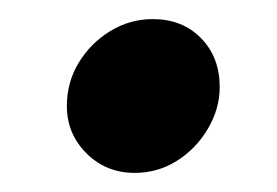

<svg xmlns="http://www.w3.org/2000/svg" viewBox="-20 -386 290 201"><path d="M121 -205Q91 -205 70.5 -225.5Q50 -246 50 -275Q50 -300 62.5 -320.5Q75 -341 95.5 -353.5Q116 -366 140 -366Q171 -366 190.5 -346Q210 -326 210 -295Q210 -272 197.5 -251Q185 -230 165 -217.5Q145 -205 121 -205Z"/></svg>

Font: Red Hat Display ExtraBold
Style: Italic
Weight: 800
Italic angle: -12°
Designer: Pentagram, MCKL
Foundry: Pentagram, MCKL
Version: Version 1.023